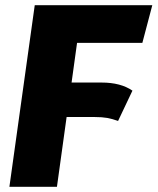

<svg xmlns="http://www.w3.org/2000/svg" viewBox="-20 -715 603 735"><path d="M275 -551 254 -399H369Q442 -399 487 -368L432 -252Q410 -260 390.5 -263.5Q371 -267 343 -267H235L198 0H16L113 -695H563L525 -551Z"/></svg>

Font: Trujillo ExtraBold
Style: Italic
Weight: 800
Italic angle: -8°
Designer: Fira Sans original fonts by bBox Type GmbH, Carrois Corporate GbR, & Edenspiekermann AG / Changes by Cristiano Sobral
Foundry: Fira Sans original fonts by bBox Type GmbH, Carrois Corporate GbR, & Edenspiekermann AG / Changes by Cristiano Sobral
Version: Version 4.301;July 28, 2020;FontCreator 13.0.0.2655 64-bit